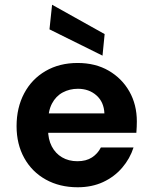

<svg xmlns="http://www.w3.org/2000/svg" viewBox="-20 -779 642 811"><path d="M308 12Q232 12 173.5 -20.5Q115 -53 82.5 -111.5Q50 -170 50 -246Q50 -324 82 -384.5Q114 -445 172.5 -479Q231 -513 308 -513Q383 -513 439 -480.5Q495 -448 526.5 -392.5Q558 -337 558 -266Q558 -256 557.5 -243.5Q557 -231 556 -218H146V-300H421Q419 -348 387.5 -376Q356 -404 309 -404Q274 -404 245 -388.5Q216 -373 199.5 -341.5Q183 -310 183 -261V-232Q183 -191 198.5 -161Q214 -131 242 -114.5Q270 -98 307 -98Q344 -98 368.5 -114Q393 -130 406 -156H544Q529 -109 496 -70.5Q463 -32 415.5 -10Q368 12 308 12ZM413 -544 189 -655 200 -759 422 -635Z"/></svg>

Font: DM Sans 17pt
Style: Bold
Weight: 700
Version: Version 4.004;gftools[0.9.30]